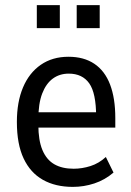

<svg xmlns="http://www.w3.org/2000/svg" viewBox="-20 -722 514 751"><path d="M265 9Q197 9 148 -18.5Q99 -46 72.5 -102Q46 -158 46 -245Q46 -323 70 -380Q94 -437 139.5 -468.5Q185 -500 248 -500Q308 -500 349 -472.5Q390 -445 410.5 -391.5Q431 -338 431 -260V-223H114V-283H370L356 -266Q356 -358 329 -396Q302 -434 249 -434Q213 -434 186.5 -414.5Q160 -395 145 -356Q130 -317 130 -255V-234Q130 -173 146 -135Q162 -97 192.5 -79.5Q223 -62 268 -62Q301 -62 334 -72.5Q367 -83 394 -108L424 -47Q390 -18 349 -4.5Q308 9 265 9ZM280 -612V-702H370V-612ZM124 -612V-702H214V-612Z"/></svg>

Font: Nunito Sans 10pt Condensed Medium
Style: Regular
Weight: 500
Width: 3
Designer: Vernon Adams
Foundry: Vernon Adams
Version: Version 3.101;gftools[0.9.27]